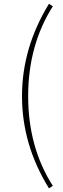

<svg xmlns="http://www.w3.org/2000/svg" viewBox="-20 -824 339 1035"><path d="M244.1 191.4Q98.6 -43 98.6 -305.7Q98.6 -566.4 244.1 -803.7L264.6 -790Q131.8 -580.1 131.8 -305.7Q131.8 -30.3 264.6 177.7Z"/></svg>

Font: Bpmf Zihi Sans ExtraLight
Style: ExtraLight
Weight: 250
Foundry: But Ko
Version: Version 1.320